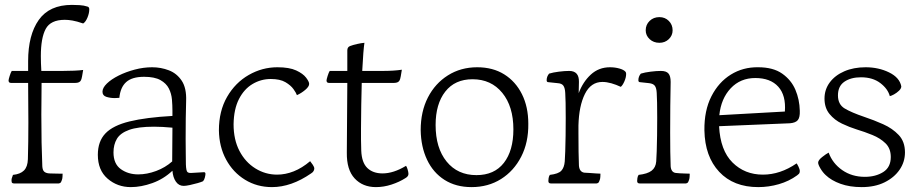

<svg xmlns="http://www.w3.org/2000/svg" viewBox="-20 -830 3755 785"><path d="M27 -94Q27 -96 28 -100.5Q29 -105 33 -115Q63 -118 78 -133Q93 -148 94 -179Q96 -247 96 -330Q96 -413 95 -491H25Q15 -491 15 -501Q15 -505 19.5 -519.5Q24 -534 28 -540H95V-580Q95 -687 138.5 -748.5Q182 -810 274 -810Q288 -810 305.5 -809Q323 -808 338 -803Q345 -801 345 -792Q345 -776 337.5 -758Q330 -740 320 -734Q294 -743 276.5 -746Q259 -749 245 -749Q187 -749 167 -712Q147 -675 147 -601Q147 -573 149 -540H235Q258 -540 282 -541Q306 -542 320 -544Q318 -530 315.5 -517.5Q313 -505 311 -502Q306 -491 288 -491H150Q150 -454 149.5 -422Q149 -390 149 -362Q149 -296 150 -247.5Q151 -199 153 -150Q154 -134 161 -128Q168 -122 181 -121Q187 -121 199.5 -120.5Q212 -120 223.5 -120Q235 -120 236 -120Q236 -115 235.5 -107Q235 -99 233 -94Q230 -84 226 -82Q222 -80 220 -80H37Q33 -80 30 -82Q27 -84 27 -94Z M731 -70Q711 -70 699 -87.5Q687 -105 685 -132Q649 -98 603 -81.5Q557 -65 515 -65Q460 -65 420 -99.5Q380 -134 380 -197Q380 -252 411 -284.5Q442 -317 509.5 -333.5Q577 -350 685 -356V-378Q685 -399 683 -423Q681 -447 670.5 -468Q660 -489 636 -502.5Q612 -516 569 -516Q520 -516 496 -494.5Q472 -473 468 -430Q464 -430 459 -429.5Q454 -429 449 -429Q431 -429 415 -434Q399 -439 399 -455Q399 -471 417 -488.5Q435 -506 465 -521Q495 -536 531 -545.5Q567 -555 602 -555Q638 -555 670.5 -542.5Q703 -530 723 -500Q743 -470 741 -417Q740 -389 739.5 -346.5Q739 -304 739 -262Q739 -231 739.5 -204Q740 -177 740 -158Q741 -131 746.5 -126.5Q752 -122 763 -123Q764 -123 764 -123L814 -126Q820 -126 820 -119Q820 -114 817.5 -104Q815 -94 810 -89Q804 -86 788.5 -81.5Q773 -77 756.5 -73.5Q740 -70 731 -70ZM684 -170 685 -308Q643 -312 610 -312Q544 -312 508 -299Q472 -286 458 -262.5Q444 -239 444 -207Q444 -160 474 -138.5Q504 -117 545 -117Q581 -117 618.5 -131Q656 -145 684 -170Z M875 -297Q875 -376 908.5 -434Q942 -492 997 -523.5Q1052 -555 1114 -555Q1163 -555 1191 -542Q1219 -529 1231.5 -512.5Q1244 -496 1244 -487Q1244 -476 1228 -462.5Q1212 -449 1194 -441Q1191 -450 1180 -465.5Q1169 -481 1147 -494Q1125 -507 1087 -507Q1047 -507 1012.5 -486.5Q978 -466 957 -425Q936 -384 935 -322Q935 -259 959 -213Q983 -167 1024 -141.5Q1065 -116 1113 -116Q1147 -116 1181 -129.5Q1215 -143 1248 -171Q1253 -165 1259 -156Q1265 -147 1265 -141Q1265 -137 1262.5 -131.5Q1260 -126 1252 -121Q1171 -65 1092 -65Q1031 -65 982 -95Q933 -125 904.5 -177.5Q876 -230 875 -297Z M1517 -65Q1463 -65 1430 -100.5Q1397 -136 1398 -206L1400 -491H1325Q1315 -491 1315 -501Q1315 -505 1319.5 -519.5Q1324 -534 1328 -540H1400V-624Q1400 -638 1412 -642Q1422 -646 1439.5 -650Q1457 -654 1470 -655Q1468 -643 1465.5 -612.5Q1463 -582 1461 -540H1543Q1591 -540 1623 -545Q1621 -531 1618.5 -518Q1616 -505 1614 -502Q1609 -491 1591 -491H1459Q1458 -448 1457 -400.5Q1456 -353 1456 -306Q1456 -282 1456 -259Q1456 -236 1457 -214Q1459 -165 1482 -143Q1505 -121 1544 -121Q1589 -121 1640 -152Q1643 -149 1646.5 -137.5Q1650 -126 1650 -119Q1650 -109 1638 -102Q1613 -86 1581 -75.5Q1549 -65 1517 -65Z M1908 -65Q1844 -65 1797.5 -94.5Q1751 -124 1726 -177Q1701 -230 1700 -298Q1700 -374 1729.5 -431.5Q1759 -489 1811.5 -522Q1864 -555 1931 -555Q1995 -555 2041.5 -526Q2088 -497 2114 -445Q2140 -393 2140 -324Q2141 -248 2111 -189.5Q2081 -131 2028.5 -98Q1976 -65 1908 -65ZM1928 -114Q2001 -114 2040 -164Q2079 -214 2079 -301Q2079 -395 2033.5 -450.5Q1988 -506 1912 -506Q1840 -506 1800.5 -455.5Q1761 -405 1761 -319Q1761 -225 1806 -169.5Q1851 -114 1928 -114Z M2232 -80Q2222 -80 2222 -90Q2222 -94 2223 -101.5Q2224 -109 2228 -115Q2263 -119 2275 -132Q2287 -145 2289 -170Q2290 -183 2291 -211Q2292 -239 2292.5 -275.5Q2293 -312 2293 -348Q2293 -382 2292.5 -409.5Q2292 -437 2291 -450Q2290 -470 2283.5 -479.5Q2277 -489 2260 -490L2222 -494Q2215 -494 2215 -502Q2215 -517 2225 -529Q2241 -534 2265 -537Q2289 -540 2307 -540Q2348 -540 2347 -495Q2346 -476 2346 -449Q2363 -495 2395.5 -525Q2428 -555 2474 -555Q2494 -555 2512 -550Q2530 -545 2537 -537Q2540 -534 2540 -528Q2540 -513 2532.5 -496.5Q2525 -480 2518 -475Q2499 -484 2479.5 -489.5Q2460 -495 2443 -495Q2396 -495 2371.5 -446Q2347 -397 2345 -317Q2345 -309 2345 -301.5Q2345 -294 2345 -286Q2345 -241 2345.5 -210Q2346 -179 2347 -153Q2349 -127 2369 -124Q2374 -124 2387.5 -123Q2401 -122 2415.5 -121Q2430 -120 2435 -120Q2435 -115 2434.5 -107Q2434 -99 2432 -94Q2429 -84 2425 -82Q2421 -80 2419 -80Z M2595 -80Q2585 -80 2585 -90Q2585 -94 2586 -101.5Q2587 -109 2591 -115Q2627 -119 2644 -132Q2661 -145 2663 -170Q2664 -183 2665 -211.5Q2666 -240 2666.5 -276.5Q2667 -313 2667 -349Q2667 -382 2666.5 -409.5Q2666 -437 2665 -450Q2664 -470 2657.5 -479Q2651 -488 2634 -490L2597 -494Q2590 -494 2590 -502Q2590 -517 2600 -529Q2616 -534 2640 -537Q2664 -540 2682 -540Q2704 -540 2713 -529.5Q2722 -519 2722 -495Q2721 -455 2720.5 -397.5Q2720 -340 2720 -287Q2720 -242 2720.5 -209Q2721 -176 2722 -150Q2724 -126 2742 -123Q2747 -122 2758.5 -121.5Q2770 -121 2782.5 -120.5Q2795 -120 2800 -120Q2800 -115 2799.5 -107Q2799 -99 2797 -94Q2794 -84 2790 -82Q2786 -80 2784 -80ZM2676 -655Q2652 -655 2636 -670Q2620 -685 2620 -706Q2620 -729 2636 -744.5Q2652 -760 2676 -760Q2699 -760 2714.5 -744.5Q2730 -729 2730 -706Q2730 -685 2714.5 -670Q2699 -655 2676 -655Z M2920 -314Q2925 -215 2975 -165.5Q3025 -116 3099 -116Q3170 -116 3237 -162Q3239 -160 3244.5 -149Q3250 -138 3250 -130Q3250 -123 3246 -119Q3242 -115 3239 -113Q3206 -89 3164.5 -77Q3123 -65 3080 -65Q2979 -65 2920.5 -127.5Q2862 -190 2860 -297Q2859 -378 2888.5 -436Q2918 -494 2968 -525Q3018 -556 3080 -555Q3141 -555 3178 -529Q3215 -503 3232 -463Q3249 -423 3250 -377Q3251 -350 3242 -339Q3233 -328 3210 -326ZM3068 -511Q3007 -511 2967.5 -469Q2928 -427 2921 -359L3189 -374Q3194 -440 3162 -475.5Q3130 -511 3068 -511Z M3503 -65Q3454 -65 3416.5 -78.5Q3379 -92 3356 -114Q3344 -125 3334.5 -141Q3325 -157 3325 -165Q3325 -175 3341.5 -188Q3358 -201 3368 -206Q3384 -162 3423.5 -134.5Q3463 -107 3516 -107Q3560 -107 3591 -126.5Q3622 -146 3622 -188Q3622 -223 3600.5 -244Q3579 -265 3547 -278Q3515 -291 3482 -301Q3453 -310 3422.5 -324.5Q3392 -339 3371.5 -364Q3351 -389 3351 -427Q3351 -464 3372.5 -493Q3394 -522 3432 -538.5Q3470 -555 3519 -555Q3572 -555 3615 -534Q3658 -513 3665 -477Q3665 -468 3655.5 -459Q3646 -450 3635 -444Q3624 -438 3618 -437Q3610 -467 3579 -490.5Q3548 -514 3500 -514Q3459 -514 3432.5 -496Q3406 -478 3406 -440Q3406 -403 3433.5 -386.5Q3461 -370 3514 -352Q3553 -339 3591 -322Q3629 -305 3654.5 -278Q3680 -251 3680 -207Q3680 -168 3658 -136Q3636 -104 3596.5 -84.5Q3557 -65 3503 -65Z"/></svg>

Font: Gowun Batang
Style: Regular
Weight: 400
Designer: Yanghee Ryu
Foundry: Yanghee Ryu
Version: Version 2.000